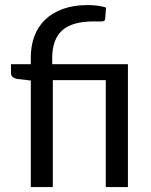

<svg xmlns="http://www.w3.org/2000/svg" viewBox="-20 -756 612 776"><path d="M104.5 0V-430.5L48.5 -437Q37.5 -439.5 31 -444.8Q24.5 -450 24.5 -460V-496.5H104.5V-524.5Q104.5 -571 119 -609.8Q133.5 -648.5 162.5 -676.5Q191.5 -704.5 234.8 -720Q278 -735.5 335 -735.5Q354 -735.5 374 -733Q394 -730.5 408.5 -725.5L405 -679Q404.5 -674 401.2 -672Q398 -670 392.5 -669.5Q387 -669 378.8 -669.2Q370.5 -669.5 360 -669.5Q271 -669.5 231 -632.8Q191 -596 191 -522V-496.5H497V0H407.5V-432H193.5V0Z"/></svg>

Font: Lato-Regular
Style: Regular
Weight: 400
Designer: Lukasz Dziedzic with Adam Twardoch and Botio Nikoltchev
Foundry: tyPoland Lukasz Dziedzic
Version: Version 2.015; 2015-08-06; http://www.latofonts.com/